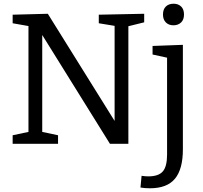

<svg xmlns="http://www.w3.org/2000/svg" viewBox="-20 -773 1089 1032"><path d="M511 -694 755 -699V-653L670 -632V0H571L207 -585V-64L292 -46V0H48V-46L133 -64V-633L48 -648V-694L237 -699L596 -123V-634L511 -648ZM800 -526 963 -532V30Q963 136 920.5 187.5Q878 239 786 239Q759 239 735 235L741 172Q762 175 777 175Q832 175 855 148.5Q878 122 878 58V-463L800 -480ZM856 -695Q856 -723 871.5 -738Q887 -753 913 -753Q938 -753 953.5 -738Q969 -723 969 -695Q969 -667 953 -652Q937 -637 912 -637Q887 -637 871.5 -652.5Q856 -668 856 -695Z"/></svg>

Font: Bitter Pro
Style: Regular
Weight: 400
Designer: Sol Matas, and Bitter project Authors
Foundry: Sol Matas
Version: Version 1.010